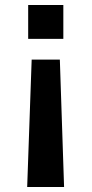

<svg xmlns="http://www.w3.org/2000/svg" viewBox="-20 -540 367 770"><path d="M107 -301H220L237 210H89ZM93 -520H234V-384H93Z"/></svg>

Font: M PLUS 1 SemiBold
Style: Regular
Weight: 600
Designer: Coji Morishita
Foundry: UNDERFOREST DESIGN
Version: Version 1.001